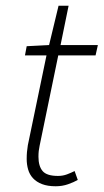

<svg xmlns="http://www.w3.org/2000/svg" viewBox="-20 -637 361 669"><path d="M174 12Q146 12 126.5 4.5Q107 -3 95 -16Q83 -29 78 -46.5Q73 -64 73 -83Q73 -97 74 -107.5Q75 -118 77 -131L142 -444H67L73 -476L151 -480L184 -617H219L191 -480H321L313 -444H183L118 -129Q116 -120 115 -111Q114 -102 114 -91Q114 -58 128.5 -41Q143 -24 182 -24Q199 -24 213.5 -29.5Q228 -35 240 -41L251 -10Q237 -2 217 5Q197 12 174 12Z"/></svg>

Font: TypoPRO Source Sans Pro
Style: Italic
Weight: 300
Italic angle: -11°
Designer: Paul D. Hunt
Foundry: Adobe Systems Incorporated
Version: Version 1.075;PS 2.000;hotconv 1.0.86;makeotf.lib2.5.63406